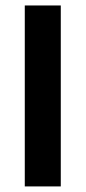

<svg xmlns="http://www.w3.org/2000/svg" viewBox="-20 -668 307 688"><path d="M68.8 0ZM197.8 0H68.8V-648.4H197.8Z"/></svg>

Font: Carlito
Style: Bold
Weight: 700
Designer: Lukasz Dziedzic
Foundry: tyPoland Lukasz Dziedzic
Version: Version 1.104